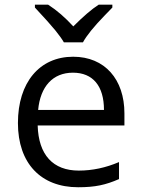

<svg xmlns="http://www.w3.org/2000/svg" viewBox="-20 -786 601 816"><path d="M128.4 -766.1H184.6C221.7 -742.2 257.3 -711.4 291.5 -673.8C334 -716.3 369.6 -747.1 399.4 -766.1H457.5V-753.9L425.3 -720.7C378.4 -672.4 347.7 -634.3 332.5 -606H251.5C244.1 -619.1 231.9 -636.2 215.3 -656.7C198.7 -677.2 169.9 -709.5 128.4 -753.9ZM508.8 -252.9H140.1C143.6 -127.4 205.6 -61 314.9 -61C372.6 -61 429.7 -73.2 485.8 -97.2V-24.9C428.7 0 384.3 9.8 312 9.8C153.8 9.8 56.2 -91.8 56.2 -263.2C56.2 -435.5 147.9 -544.9 291 -544.9C425.3 -544.9 508.8 -448.7 508.8 -304.2ZM421.9 -318.8C421.9 -420.9 374.5 -477.1 290 -477.1C204.1 -477.1 151.4 -418 142.1 -318.8Z"/></svg>

Font: OpenSansEmoji
Style: Regular
Weight: 400
Foundry: MorbZ
Version: Version 1.000;PS 001.000;hotconv 1.0.70;makeotf.lib2.5.58329